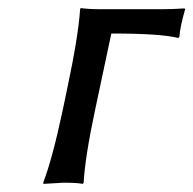

<svg xmlns="http://www.w3.org/2000/svg" viewBox="-20 -452 478 475"><path d="M145.5 -229Q173.8 -361.8 178.2 -429.2L179.7 -432.1Q197.3 -429.2 231 -429.2H381.3Q406.2 -429.2 436.5 -431.2L438 -429.2Q425.3 -384.8 423.8 -360.8L420.9 -357.9Q379.9 -369.1 255.4 -369.1L215.3 -180.2Q190.4 -63.5 187 0L184.6 2.9Q170.9 0 137.2 0Q137.2 0 87.4 2.9L86.9 0Q109.9 -60.5 135.3 -180.2Z"/></svg>

Font: Linux Biolinum O
Style: Italic
Weight: 400
Italic angle: -12°
Designer: Philipp H. Poll
Foundry: Philipp H. Poll
Version: Version 1.1.3